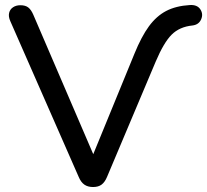

<svg xmlns="http://www.w3.org/2000/svg" viewBox="-20 -733 820 760"><path d="M291.5 -32.7 20.8 -649.3Q12.7 -667.3 16.1 -681.8Q19.5 -696.2 31.6 -704.2Q43.7 -712.3 60.7 -712.3Q81 -712.3 92.2 -703.2Q103.5 -694.2 111.9 -674.6L367.3 -80.4H331.8L512.2 -520.5Q539.8 -588.3 569.5 -628.9Q599.2 -669.4 637.8 -689.6Q676.5 -709.7 731.2 -713Q760.7 -714.9 773 -696Q785.4 -677.2 776 -656.1Q766.7 -635 741.5 -632.1Q690.7 -626.9 659.5 -595.9Q628.4 -564.9 596.4 -489.4L403.7 -32.7Q395 -11.9 382.2 -2.3Q369.4 7.3 348.4 7.3Q327.4 7.3 313.8 -2.3Q300.2 -11.9 291.5 -32.7Z"/></svg>

Font: SN Pro Thin
Style: Regular
Weight: 200
Designer: Tobias Whetton
Foundry: Supernotes
Version: Version 1.003;Glyphs 3.3 (3324)